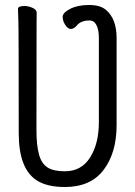

<svg xmlns="http://www.w3.org/2000/svg" viewBox="-20 -731 540 769"><path d="M447 -230Q447 -119 395 -50.5Q343 18 240 18Q169 18 128 -8Q55 -54 55 -198Q55 -618 53.5 -648Q52 -678 52 -695Q52 -707 78 -707Q94 -707 110.5 -699.5Q127 -692 127 -680Q127 -668 126.5 -639Q126 -610 126 -210Q126 -150 136 -113Q146 -76 170 -60.5Q194 -45 240 -45Q306 -45 341 -100.5Q376 -156 376 -242V-580Q376 -611 366.5 -630Q357 -649 339 -649Q303 -649 287 -628Q275 -615 263.5 -615Q252 -615 241.5 -631Q231 -647 231 -663.5Q231 -680 261 -695.5Q291 -711 337 -711Q383 -711 406 -690Q447 -654 447 -579Z"/></svg>

Font: Moon Stars Kai HW
Style: Regular
Weight: 400
Designer: GuiWonder
Version: Version 1.101